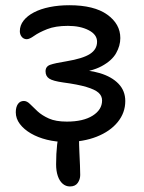

<svg xmlns="http://www.w3.org/2000/svg" viewBox="-20 -524 539 720"><path d="M242.2 175.2Q226.6 175.2 214.8 164.8Q203 154.4 196.7 135.7Q190.4 117 190.4 92.6Q190.4 52 194.2 18.3Q198 -15.4 207.7 -35.5Q217.4 -55.6 236 -55.6Q253.8 -55.6 265.1 -44.2Q276.4 -32.8 276.4 -6.6Q276.4 19.4 277.7 46.3Q279 73.2 279.9 95.9Q280.8 118.6 280.8 132.2Q280.8 148.6 271.5 161.9Q262.2 175.2 242.2 175.2ZM227.6 8.4Q190 8.4 156 0Q122 -8.4 95.8 -23.7Q69.6 -39 54.4 -59.2Q39.2 -79.4 39.2 -103Q39.2 -122.2 47.1 -133.8Q55 -145.4 69.6 -145.4Q81.2 -145.4 92.6 -133.8Q104 -122.2 120.7 -106.7Q137.4 -91.2 163.3 -79.6Q189.2 -68 230.6 -68Q292.2 -68 327.5 -90.3Q362.8 -112.6 362.8 -147.2Q362.8 -164.4 349.5 -176.3Q336.2 -188.2 304.3 -197.8Q272.4 -207.4 216.8 -214.8Q178.2 -220.2 164.5 -229.3Q150.8 -238.4 150.8 -256.6Q150.8 -274.8 168.2 -281Q185.6 -287.2 229.2 -294.2Q290.6 -304.4 317.3 -321.6Q344 -338.8 344 -367.6Q344 -394.4 312.6 -410.7Q281.2 -427 234.6 -427Q187.8 -427 156.9 -414.7Q126 -402.4 108.2 -389.7Q90.4 -377 80.6 -377Q68.8 -377 61.6 -385.8Q54.4 -394.6 54.4 -406.8Q54.4 -428.8 68.4 -446.7Q82.4 -464.6 107.3 -477.6Q132.2 -490.6 166.2 -497.5Q200.2 -504.4 240 -504.4Q332.8 -504.4 382 -469.3Q431.2 -434.2 431.2 -381.2Q431.2 -352.6 415.4 -324.6Q399.6 -296.6 361.3 -275.9Q323 -255.2 255.2 -248.4L251.2 -262Q309.8 -263.2 354.5 -249.7Q399.2 -236.2 424.5 -209.8Q449.8 -183.4 449.8 -145Q449.8 -101 421.3 -66.1Q392.8 -31.2 342.6 -11.4Q292.4 8.4 227.6 8.4Z"/></svg>

Font: Shantell Sans Light
Style: Regular
Weight: 300
Designer: Stephen Nixon, Anya Danilova, Shantell Martin
Foundry: Arrow Type
Version: Version 1.011;[c5ecc13dd]